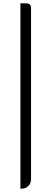

<svg xmlns="http://www.w3.org/2000/svg" viewBox="-20 -858 309 1157"><path d="M103 279V-838H138Q167 -838 167 -809V-279V221Q167 247 151 263Q135 279 109 279Z"/></svg>

Font: GenSenRounded JP R
Style: Regular
Weight: 400
Version: Version 1.501;PS 1;hotconv 16.6.51;makeotf.lib2.5.65220